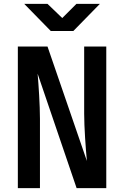

<svg xmlns="http://www.w3.org/2000/svg" viewBox="-20 -970 640 990"><path d="M358 -810 495 -950H374L301 -877L225 -950H105L242 -810ZM186 0V-357C186 -428 179 -532 174 -590L375 0H528V-730H414V-384C414 -314 422 -203 428 -140L225 -730H72V0Z"/></svg>

Font: Tekne LDO
Style: Bold
Weight: 700
Monospace: yes
Designer: Alessio Laiso, Mario Rullo, Paolo Rosset
Foundry: Alessio Laiso
Version: Version 1.000;hotconv 1.0.109;makeotfexe 2.5.65596